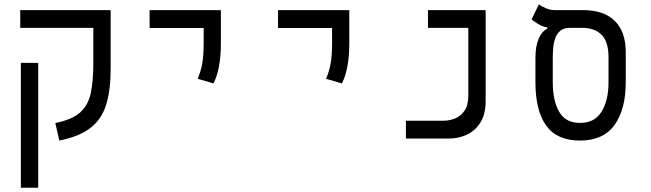

<svg xmlns="http://www.w3.org/2000/svg" viewBox="-20 -632 2970 876"><path d="M484.9 -585.9V-318.4Q484.9 -222.2 464.8 -155.8Q444.8 -89.4 394 -49.3Q343.3 -9.3 250.5 9.3L232.4 -70.8Q308.6 -85.9 345.5 -118.9Q382.3 -151.9 394 -206.8Q405.8 -261.7 405.8 -343.3V-504.9H72.3V-585.9ZM154.3 224.6H75.2V-345.2H154.3Z M954.1 -251.5 881.8 -272.5Q896 -305.2 902.6 -341.8Q909.2 -378.4 909.2 -435.1V-504.4H662.6V-585.9H987.8V-435.1Q987.8 -378.4 979.5 -331.5Q971.2 -284.7 954.1 -251.5Z M1540 -251.5 1467.8 -272.5Q1481.9 -305.2 1488.5 -341.8Q1495.1 -378.4 1495.1 -435.1V-504.4H1248.5V-585.9H1573.7V-435.1Q1573.7 -378.4 1565.4 -331.5Q1557.1 -284.7 1540 -251.5Z M1832 0V-81.1H2002Q2029.8 -81.1 2056.2 -91.6Q2082.5 -102.1 2099.6 -127.2Q2116.7 -152.3 2116.7 -196.8V-504.9H1932.6V-585.9H2195.8V-171.4Q2195.8 -111.3 2172.1 -73.5Q2148.4 -35.6 2110.6 -17.8Q2072.8 0 2029.8 0Z M2626.5 9.3Q2521 9.3 2471.9 -59.1Q2422.9 -127.4 2422.9 -257.3V-367.2Q2422.9 -421.9 2438 -456.1Q2453.1 -490.2 2477.1 -501V-506.8Q2453.6 -511.2 2436.3 -522Q2418.9 -532.7 2405.3 -543.5L2438.5 -611.8Q2449.7 -604 2469.2 -595Q2488.8 -585.9 2509.8 -585.9H2639.2Q2735.4 -585.9 2785.2 -536.4Q2835 -486.8 2835 -394.5V-257.3Q2835 -132.8 2783.7 -61.8Q2732.4 9.3 2626.5 9.3ZM2626.5 -71.3Q2692.9 -71.3 2724.6 -122.3Q2756.3 -173.3 2756.3 -255.9V-371.6Q2756.3 -441.4 2724.9 -473.1Q2693.4 -504.9 2636.7 -504.9H2580.1Q2551.8 -504.9 2535.6 -491Q2519.5 -477.1 2512.5 -455.3Q2505.4 -433.6 2503.7 -409.9Q2502 -386.2 2502 -366.2V-255.9Q2502 -173.3 2531 -122.3Q2560.1 -71.3 2626.5 -71.3Z"/></svg>

Font: Cascadia Code PL SemiLight
Style: Regular
Weight: 350
Monospace: yes
Designer: Aaron Bell
Foundry: Saja Typeworks
Version: Version 2404.023; ttfautohint (v1.8.4)